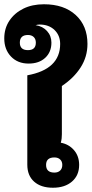

<svg xmlns="http://www.w3.org/2000/svg" viewBox="-28 -871 430 900"><path d="M220 9Q164 9 132 -19.5Q100 -48 100 -99V-518Q254 -546 254 -665Q254 -705 227.5 -730.5Q201 -756 158 -756Q148 -756 139 -753Q172 -748 192.5 -725.5Q213 -703 213 -671Q213 -627 184 -600Q155 -573 106 -573Q55 -573 23.5 -606Q-8 -639 -8 -691Q-8 -738 16 -774Q40 -810 81.5 -830.5Q123 -851 178 -851Q272 -851 327 -800.5Q382 -750 382 -665Q382 -605 350 -555Q318 -505 262 -468V-242Q262 -232 261 -222.5Q260 -213 257 -202Q295 -195 319 -167Q343 -139 343 -98Q343 -49 309.5 -20Q276 9 220 9ZM103 -636Q140 -636 140 -671Q140 -688 130 -697.5Q120 -707 103 -707Q65 -707 65 -671Q65 -636 103 -636ZM227 -62Q244 -62 254 -71.5Q264 -81 264 -98Q264 -114 254 -123.5Q244 -133 227 -133Q188 -133 188 -98Q188 -62 227 -62Z"/></svg>

Font: Noto Sans Thai Looped UI ExtraBold
Style: Regular
Weight: 800
Designer: Cadson Demak Team
Foundry: Cadson Demak Co., Ltd.
Version: Version 1.000